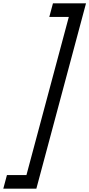

<svg xmlns="http://www.w3.org/2000/svg" viewBox="-93 -911 534 1147"><path d="M124.2 216 420.8 -891H223.3L201.6 -810H318.1L64.9 135H-51.6L-73.3 216Z"/></svg>

Font: Manrope
Style: MediumItalic
Weight: 500
Italic angle: -15°
Designer: Mikhail Sharanda
Foundry: Mikhail Sharanda
Version: Version 4.502;hotconv 1.0.109;makeotfexe 2.5.65596